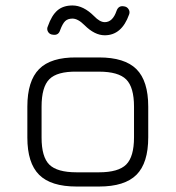

<svg xmlns="http://www.w3.org/2000/svg" viewBox="-20 -682 642 702"><path d="M363 -553Q326 -553 289 -590Q265 -614 245 -614Q228 -614 218.5 -605Q209 -596 200 -572Q194 -552 174 -555Q161 -556 155.5 -566Q150 -576 155 -586Q169 -626 190 -644Q211 -662 245 -662Q285 -662 324 -623Q345 -601 363 -601Q392 -601 406 -642Q413 -662 432 -659Q444 -658 450 -648.5Q456 -639 452 -629Q425 -553 363 -553ZM260 0Q166 0 123 -43Q80 -86 80 -179V-292Q80 -386 123 -429.5Q166 -473 260 -472H342Q436 -472 479 -429Q522 -386 522 -292V-180Q522 -86 479 -43Q436 0 342 0ZM132 -179Q132 -108 160.5 -80Q189 -52 260 -52H342Q413 -52 441.5 -80.5Q470 -109 470 -180V-292Q470 -363 441.5 -391.5Q413 -420 342 -420H260Q189 -421 160.5 -392.5Q132 -364 132 -292Z"/></svg>

Font: Jura
Style: Regular
Weight: 400
Designer: Daniel Johnson, Alexei Vanyashin
Foundry: Daniel Johnson
Version: Version 5.103